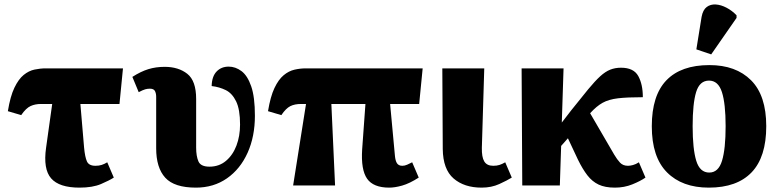

<svg xmlns="http://www.w3.org/2000/svg" viewBox="-20 -849 3567 879"><path d="M77 -322 16 -340Q27 -408 46 -447.5Q65 -487 88.5 -506Q112 -525 138 -530.5Q164 -536 190 -536H543L527 -373H348L365 -173Q369 -130 378 -110Q387 -90 417 -90Q433 -90 445.5 -94Q458 -98 471 -106L501 -36Q481 -23 442.5 -6.5Q404 10 344 10Q251 10 214 -32.5Q177 -75 191 -173L219 -373H167Q141 -373 120 -363.5Q99 -354 77 -322Z M877 10Q778 10 736.5 -35.5Q695 -81 695 -170V-406Q695 -421 689.5 -432Q684 -443 666 -443Q655 -443 644.5 -440Q634 -437 615 -427L586 -497Q625 -522 659.5 -532.5Q694 -543 734 -543Q797 -543 837.5 -511Q878 -479 878 -396V-173Q878 -134 888.5 -110Q899 -86 939 -86Q983 -86 1014.5 -112.5Q1046 -139 1062.5 -182.5Q1079 -226 1079 -279Q1079 -348 1061 -385Q1043 -422 1013.5 -436.5Q984 -451 949 -455Q950 -499 971.5 -521.5Q993 -544 1027 -544Q1058 -544 1085.5 -523.5Q1113 -503 1130 -454Q1147 -405 1147 -319Q1147 -224 1113.5 -149.5Q1080 -75 1019 -32.5Q958 10 877 10Z M1322 0 1381 -373H1358Q1329 -373 1309 -363Q1289 -353 1268 -322L1207 -340Q1218 -407 1236.5 -446Q1255 -485 1278.5 -504.5Q1302 -524 1328 -530Q1354 -536 1380 -536H1915L1899 -373H1766L1788 -136Q1790 -113 1797.5 -101.5Q1805 -90 1822 -90Q1833 -90 1844 -95Q1855 -100 1867 -106L1897 -36Q1855 -9 1821.5 0.5Q1788 10 1762 10Q1689 10 1660.5 -31Q1632 -72 1638 -165L1653 -373H1497L1514 0Z M2185 10Q2105 10 2056.5 -32Q2008 -74 2007 -167L2005 -536H2197L2186 -173Q2185 -130 2197 -110Q2209 -90 2238 -90Q2255 -90 2267 -94Q2279 -98 2293 -106L2323 -36Q2302 -23 2266 -6.5Q2230 10 2185 10Z M2371 0 2368 -536H2560L2552 -288L2596 -345Q2642 -403 2673 -440.5Q2704 -478 2727.5 -499.5Q2751 -521 2773.5 -530Q2796 -539 2823 -539Q2881 -539 2902 -501Q2923 -463 2923 -404Q2852 -404 2809.5 -399Q2767 -394 2739 -378.5Q2711 -363 2682 -331V-330L2792 -141Q2805 -119 2818.5 -104.5Q2832 -90 2855 -90Q2865 -90 2878 -93.5Q2891 -97 2905 -106L2935 -36Q2912 -20 2875 -5Q2838 10 2795 10Q2750 10 2720.5 -4Q2691 -18 2669 -46.5Q2647 -75 2626 -118L2580 -216L2549 -181L2543 0Z M3225 10Q3103 10 3033.5 -60Q2964 -130 2964 -271Q2964 -412 3031 -481.5Q3098 -551 3228 -551Q3349 -551 3418.5 -481.5Q3488 -412 3488 -271Q3488 -130 3421 -60Q3354 10 3225 10ZM3227 -59Q3269 -59 3285.5 -113Q3302 -167 3302 -271Q3302 -375 3285 -427.5Q3268 -480 3226 -480Q3183 -480 3167 -427.5Q3151 -375 3151 -271Q3151 -167 3167.5 -113Q3184 -59 3227 -59ZM3236 -600 3168 -623 3192 -772Q3198 -804 3215.5 -817Q3233 -830 3257 -828.5Q3281 -827 3306.5 -813.5Q3332 -800 3352 -779V-767Z"/></svg>

Font: Noto Serif SemiCondensed Black
Style: Regular
Weight: 900
Width: 4
Designer: Monotype Design Team
Foundry: Monotype Imaging Inc.
Version: Version 2.014; ttfautohint (v1.8.4.7-5d5b)